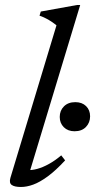

<svg xmlns="http://www.w3.org/2000/svg" viewBox="-20 -735 379 765"><path d="M205 -634Q196 -641.5 186 -648.2Q176 -655 164 -661.2Q152 -667.5 137.5 -672.5L142.5 -689L286.5 -715H299.5L95.5 -41L87.5 -57.5Q105.5 -56 128 -62Q150.5 -68 175.2 -81.8Q200 -95.5 224 -116L239.5 -96Q201.5 -55 170 -32Q138.5 -9 112.5 0.5Q86.5 10 63.5 10Q38 10 26.8 2Q15.5 -6 21.5 -26.5ZM277 -212Q250.5 -212 234.2 -228.2Q218 -244.5 218 -269Q218 -294.5 234.8 -311.2Q251.5 -328 280 -328Q307 -328 323 -312.2Q339 -296.5 339 -271.5Q339 -246.5 322.5 -229.2Q306 -212 277 -212Z"/></svg>

Font: Newsreader 16pt 16pt
Style: Italic
Weight: 400
Italic angle: -17°
Version: Version 1.003